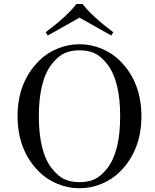

<svg xmlns="http://www.w3.org/2000/svg" viewBox="-20 -954 798 987"><path d="M214.8 -788.1Q324.2 -870.1 373 -933.6H404.3Q453.1 -870.1 562.5 -788.1L551.8 -771.5L388.7 -863.3L225.6 -771.5ZM180.7 -641.6Q219.7 -680.7 274.4 -703.6Q329.1 -726.6 388.7 -726.6Q448.2 -726.6 502.9 -703.6Q557.6 -680.7 596.7 -641.6Q707 -531.2 707 -356.4Q707 -181.6 596.7 -71.3Q557.6 -32.2 502.9 -9.3Q448.2 13.7 388.7 13.7Q329.1 13.7 274.4 -9.3Q219.7 -32.2 180.7 -71.3Q70.3 -181.6 70.3 -356.4Q70.3 -531.2 180.7 -641.6ZM247.1 -87.4Q278.8 -47.4 311.5 -32.5Q344.2 -17.6 388.7 -17.6Q433.1 -17.6 465.8 -32.5Q498.5 -47.4 530.3 -87.4Q597.7 -172.4 597.7 -356.4Q597.7 -540.5 530.3 -625.5Q498.5 -665.5 465.8 -680.4Q433.1 -695.3 388.7 -695.3Q344.2 -695.3 311.5 -680.4Q278.8 -665.5 247.1 -625.5Q179.7 -540.5 179.7 -356.4Q179.7 -172.4 247.1 -87.4Z"/></svg>

Font: Theano Modern
Style: Regular
Weight: 400
Designer: Alexey Kryukov
Version: Version 2.00